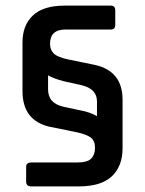

<svg xmlns="http://www.w3.org/2000/svg" viewBox="-20 -663 516 683"><path d="M325 -302Q325 -347 270 -360L207 -374Q172 -383 151 -395V-345Q151 -295 207 -283L268 -270Q300 -264 325 -250ZM261 0H91Q73 0 73 -17V-69Q73 -85 91 -85H254Q291 -85 304.5 -99Q318 -113 318 -137.5Q318 -162 303 -173.5Q288 -185 251 -193L157 -212Q60 -234 60 -339V-512Q60 -573 97 -608Q134 -643 210 -643H374Q390 -643 390 -626V-574Q390 -558 374 -558H213Q158 -558 158 -507Q158 -485 172 -472Q186 -459 225 -451L318 -432Q416 -410 416 -308V-136Q416 -72 378 -36Q340 0 261 0Z"/></svg>

Font: Rajdhani Semibold
Style: Regular
Weight: 600
Designer: Satya Rajpurohit, Jyotish Sonowal
Foundry: Indian Type Foundry
Version: Version 1.200;PS 1.0;hotconv 1.0.78;makeotf.lib2.5.61930; tt